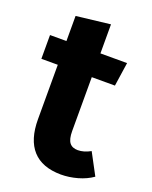

<svg xmlns="http://www.w3.org/2000/svg" viewBox="-130 -736 654 826"><g transform="rotate(20 197.0 -323.5)"><path d="M233.2 -176.2Q233.2 -138.8 245.6 -122.7Q258 -106.6 283.6 -106.6Q311 -106.6 341.6 -123.4L394 -25.2Q365 -4.8 326.7 6Q288.4 16.8 250.8 16.8Q164.6 16.2 121.1 -31.9Q77.6 -80 77.6 -173.4V-646L233.2 -664.2ZM355.2 -531.2 339.2 -422.4H2.4V-531.2Z"/></g></svg>

Font: Firava
Style: Regular
Weight: 400
Designer: Carrois Corporate & Edenspiekermann AG
Foundry: Greg Finn Gibson
Version: Version 5.000